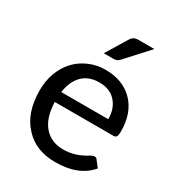

<svg xmlns="http://www.w3.org/2000/svg" viewBox="-175 -837 879 953"><g transform="rotate(30 264.5 -360.0)"><path d="M406.7 -309.6Q406.7 -370.1 373 -407.7Q339.4 -445.8 278.3 -445.8Q217.3 -445.8 181.6 -409.7Q146 -373.5 137.2 -309.6ZM273.4 -515.6Q372.6 -515.6 432.1 -455.1Q491.7 -394.5 491.7 -288.1Q491.7 -266.6 486.8 -258.8Q481.9 -251 469.2 -251H133.8Q136.7 -160.6 177.7 -113.8Q218.8 -67.4 287.1 -67.4Q355.5 -67.4 418.5 -107.9Q446.3 -124.5 457 -106.4L483.9 -71.8Q418 6.8 283.7 6.8Q173.8 6.8 108.9 -63Q40 -134.8 40 -264.6Q40 -317.9 56.6 -363.3Q90.8 -457 178.7 -496.1Q222.7 -515.6 273.4 -515.6ZM280.3 -582H223.6L297.4 -703.1Q310.5 -725.6 337.9 -725.6H430.7L313 -596.7Q300.3 -582 280.3 -582Z"/></g></svg>

Font: Lato-Medium
Style: Regular
Weight: 500
Designer: Lukasz Dziedzic
Foundry: tyPoland Lukasz Dziedzic
Version: Version 2.006; 2014-01-15